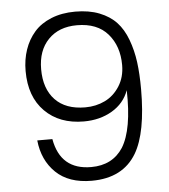

<svg xmlns="http://www.w3.org/2000/svg" viewBox="-52 -778 730 828"><g transform="rotate(-5 312.5 -363.5)"><path d="M158.2 -190.9Q182.1 -56.2 314.9 -56.2Q407.2 -56.2 453.1 -127Q500.5 -203.6 496.1 -373Q476.1 -317.4 423.1 -286.1Q370.1 -254.9 300.8 -254.9Q195.3 -254.9 132.1 -318.4Q68.8 -381.8 68.8 -493.2Q68.8 -543 83.3 -585.4Q97.7 -627.9 126 -660.4Q154.3 -692.9 200 -711.4Q245.6 -730 304.2 -730Q363.8 -730 408.4 -712.4Q453.1 -694.8 481.4 -664.6Q509.8 -634.3 527.1 -587.9Q544.4 -541.5 551.3 -489.7Q558.1 -438 558.1 -372.1Q558.1 -184.1 505.9 -96.2Q446.8 2.9 312 2.9Q212.9 2.9 157.2 -50.8Q101.6 -104.5 92.8 -190.9ZM136.2 -495.1Q136.2 -410.6 181.6 -362.8Q227.1 -314.9 312 -314.9Q358.4 -314.9 397.2 -333.7Q436 -352.5 460.9 -391.6Q485.8 -430.7 485.8 -482.9Q485.8 -564.9 439.9 -617.9Q394 -670.9 306.2 -670.9Q228 -670.9 182.1 -623.5Q136.2 -576.2 136.2 -495.1Z"/></g></svg>

Font: PoppinsZ Light
Style: Regular
Weight: 300
Designer: Ninad Kale (Devanagari), Jonny Pinhorn (Latin)
Foundry: Indian Type Foundry
Version: Version 3.002;FEAKit 1.0